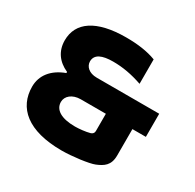

<svg xmlns="http://www.w3.org/2000/svg" viewBox="-151 -842 1028 1014"><g transform="rotate(30 363.5 -335.0)"><path d="M296 -276H449V-170C449 -158 441 -150 430 -147C405 -140 365 -136 341 -136C256 -136 212 -165 212 -212C212 -247 245 -276 296 -276ZM40 -206C40 -77 137 9 343 9C407 9 506 -4 537 -17C578 -34 611 -54 611 -115V-276H693V-417H312C264 -417 238 -444 238 -474C238 -517 279 -534 345 -534C404 -534 460 -524 524 -502V-651C471 -671 411 -679 341 -679C159 -679 67 -613 67 -504C67 -440 100 -392 161 -365V-358C82 -329 40 -274 40 -206Z"/></g></svg>

Font: LT Wave Alt Black
Style: Regular
Weight: 900
Designer: Daniel Lyons
Version: Version 2.5 (Glyphs App)